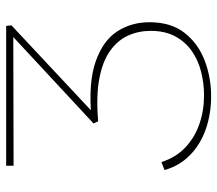

<svg xmlns="http://www.w3.org/2000/svg" viewBox="-61 -637 704 622"><g transform="rotate(-90 291.0 -326.0)"><path d="M290 6Q234 6 184.5 -11Q135 -28 100 -62Q65 -96 51 -145L77 -155Q92 -108 124.5 -77.5Q157 -47 200.5 -32Q244 -17 293 -17Q332 -17 369.5 -26.5Q407 -36 436.5 -56.5Q466 -77 484 -110Q502 -143 502 -190Q502 -229 487 -262.5Q472 -296 438.5 -320.5Q405 -345 348.5 -356Q292 -367 209 -360L202 -375L495 -647L506 -635L65 -634V-658H518L520 -641L225 -365L221 -382Q335 -392 403 -368Q471 -344 500.5 -298Q530 -252 530 -194Q530 -124 495.5 -80Q461 -36 406 -15Q351 6 290 6Z"/></g></svg>

Font: Ysabeau Office Thin
Style: Regular
Weight: 250
Designer: Christian Thalmann (Catharsis Fonts)
Version: Version 2.001;gftools[0.9.30]; featfreeze: tnum,lnum,ss02